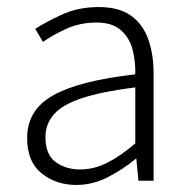

<svg xmlns="http://www.w3.org/2000/svg" viewBox="-20 -513 534 545"><path d="M197 12Q139 12 98 -21Q57 -54 57 -121Q57 -201 131 -242.5Q205 -284 364 -302Q365 -338 356.5 -371.5Q348 -405 323.5 -427Q299 -449 254 -449Q206 -449 166.5 -430.5Q127 -412 102 -394L80 -431Q107 -449 154.5 -471Q202 -493 260 -493Q318 -493 352 -468.5Q386 -444 401 -401Q416 -358 416 -305V0H373L367 -62H365Q329 -32 286 -10Q243 12 197 12ZM207 -32Q247 -32 284.5 -51Q322 -70 364 -106V-265Q269 -253 213 -234.5Q157 -216 133 -188.5Q109 -161 109 -124Q109 -74 138 -53Q167 -32 207 -32Z"/></svg>

Font: Assistant Light
Style: Regular
Weight: 300
Designer: Hebrew By Ben Nathan, Latin by Paul Hunt
Version: Version 3.000